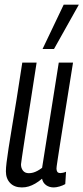

<svg xmlns="http://www.w3.org/2000/svg" viewBox="-20 -810 365 840"><path d="M75.7 10Q42.8 10 24.3 -9.4Q5.8 -28.8 5.8 -60.5Q5.8 -75.4 8.8 -99.8Q11.8 -124.2 17.5 -161.5Q23.1 -198.8 32 -251.4Q40.8 -303.9 52.3 -374.4Q63.8 -444.9 77.5 -536.2H140.2Q123.8 -431.2 112.7 -359.2Q101.5 -287.3 94.1 -240.9Q86.7 -194.5 82.7 -166.5Q78.6 -138.5 76 -121.7Q73.5 -104.9 71.9 -91.3Q71.6 -75.4 80.3 -63.8Q89 -52.3 106.1 -52.3Q115.6 -52.3 124.8 -54.8Q134.1 -57.4 144.2 -62.8Q154.3 -68.3 164.2 -75.8L237.1 -536.2H299.5Q278.8 -405.1 265 -320.3Q251.2 -235.4 243.7 -186.1Q236.2 -136.8 232.5 -113.6Q228.8 -90.5 228 -82.7Q227.1 -74.9 227.1 -72.3Q227.1 -64.3 230.6 -58.5Q234.2 -52.8 244.7 -52.8Q248.8 -52.8 255.4 -54.2Q262 -55.6 268.9 -58.6L265.5 -4.6Q255.3 1.5 240.5 5.8Q225.8 10 215.1 10Q195.8 10 181.8 0.1Q167.8 -9.9 163.9 -28.1Q148.7 -15.3 134.2 -6.9Q119.7 1.5 105.7 5.7Q91.6 10 75.7 10ZM166.2 -595.7 258.7 -789.7H325L216.3 -595.7Z"/></svg>

Font: Georama
Style: Italic
Weight: 400
Width: 2
Italic angle: -9°
Designer: Jean-Baptiste Levee
Foundry: Production Type
Version: Version 1.000